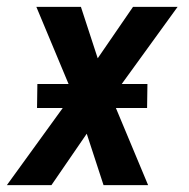

<svg xmlns="http://www.w3.org/2000/svg" viewBox="-32 -540 552 560"><path d="M-12 0 151 -225H76L77 -295H168L74 -520H204L253 -370L356 -520H486L323 -295H398L397 -225H306L400 0H270L221 -150L118 0Z"/></svg>

Font: Iosevka SS18
Style: Bold Italic
Weight: 700
Italic angle: -9°
Monospace: yes
Designer: Belleve Invis
Foundry: Belleve Invis
Version: Version 25.1.1; ttfautohint (v1.8.4)